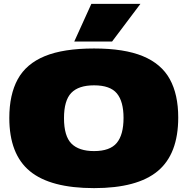

<svg xmlns="http://www.w3.org/2000/svg" viewBox="-20 -960 966 990"><path d="M465 10Q240 10 134 -77.5Q28 -165 28 -352Q28 -472 71.5 -551.5Q115 -631 211 -670.5Q307 -710 465 -710Q621 -710 716.5 -670.5Q812 -631 855.5 -552Q899 -473 899 -354Q899 -166 793.5 -78Q688 10 465 10ZM465 -181Q547 -181 582 -223Q617 -265 617 -352Q617 -437 582.5 -478.5Q548 -520 465 -520Q385 -520 347.5 -481Q310 -442 310 -351Q310 -258 348.5 -219.5Q387 -181 465 -181ZM363 -746 451 -940H704L558 -746Z"/></svg>

Font: Georama Extended Black
Style: Regular
Weight: 900
Width: 7
Designer: Jean-Baptiste Levee
Foundry: Production Type
Version: Version 1.000